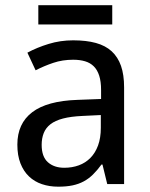

<svg xmlns="http://www.w3.org/2000/svg" viewBox="-20 -699 571 729"><path d="M387.2 0 369.1 -74.2H365.2Q349.1 -52.2 333 -36.4Q316.9 -20.5 297.9 -10.3Q278.8 0 255.4 4.9Q231.9 9.8 201.2 9.8Q167.5 9.8 139.2 0.2Q110.8 -9.3 90.1 -29.1Q69.3 -48.8 57.6 -78.9Q45.9 -108.9 45.9 -149.9Q45.9 -230 102.3 -272.9Q158.7 -315.9 273.9 -319.8L363.8 -323.2V-356.9Q363.8 -389.6 356.7 -411.6Q349.6 -433.6 336.2 -447Q322.8 -460.4 303 -466.3Q283.2 -472.2 257.8 -472.2Q217.3 -472.2 182.4 -460.4Q147.5 -448.7 115.2 -432.1L84 -499Q120.1 -518.6 164.6 -532.2Q209 -545.9 257.8 -545.9Q307.6 -545.9 344 -535.9Q380.4 -525.9 404.1 -504.2Q427.7 -482.4 439.5 -448.7Q451.2 -415 451.2 -367.2V0ZM224.1 -62Q253.9 -62 279.3 -71.3Q304.7 -80.6 323.2 -99.4Q341.8 -118.2 352.3 -146.7Q362.8 -175.3 362.8 -213.9V-262.2L293 -258.8Q249 -256.8 219.2 -249Q189.5 -241.2 171.6 -227.3Q153.8 -213.4 146 -193.6Q138.2 -173.8 138.2 -148.9Q138.2 -104 161.9 -83Q185.5 -62 224.1 -62ZM125.5 -679.2H406.2V-606H125.5Z"/></svg>

Font: Droid Sans
Style: Regular
Weight: 400
Foundry: Ascender Corporation
Version: Version 1.00 build 114